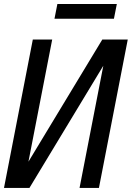

<svg xmlns="http://www.w3.org/2000/svg" viewBox="-22 -923 648 943"><path d="M245.6 -831.1H537.6L551.8 -903.3H259.8ZM-2.4 0H122.6L485.4 -600.1L368.7 0H463.9L605.5 -729H480.5L117.7 -128.9L234.4 -729H139.2Z"/></svg>

Font: Hack
Style: Oblique
Weight: 400
Italic angle: -12°
Monospace: yes
Designer: Christopher Simpkins
Foundry: Christopher Simpkins
Version: Version 2.010